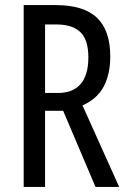

<svg xmlns="http://www.w3.org/2000/svg" viewBox="-20 -734 501 754"><path d="M199 -714Q309 -714 361 -664Q413 -614 413 -513Q413 -443 387.5 -394.5Q362 -346 304 -320L448 0H355L228 -299H157V0H73V-714ZM200 -638H157V-369H209Q266 -369 296.5 -404Q327 -439 327 -509Q327 -577 296 -607.5Q265 -638 200 -638Z"/></svg>

Font: Noto Sans Lao UI ExtCond
Style: Regular
Weight: 400
Width: 2
Designer: Monotype Design Team
Foundry: Monotype Imaging Inc.
Version: Version 2.000; ttfautohint (v1.8.4.7-5d5b)